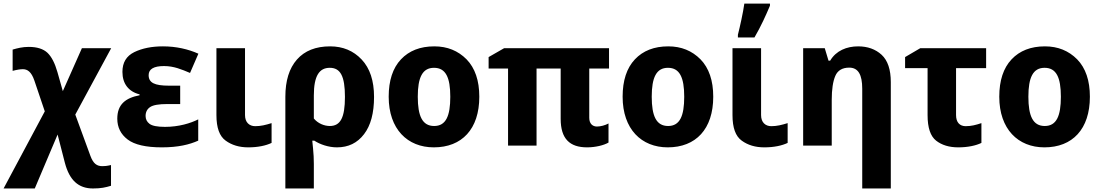

<svg xmlns="http://www.w3.org/2000/svg" viewBox="-43 -816 6169 1076"><path d="M118.2 -553.2C83 -553.2 54.7 -545.9 27.8 -538.1V-418.9C51.8 -425.3 70.8 -428.2 85 -428.2C110.4 -428.2 132.8 -414.6 149.9 -363.8L208 -191.9L-22.9 240.2H151.9L279.8 -62L320.8 97.2C346.2 192.9 395.5 240.2 478 240.2C523.4 240.2 548.3 234.4 579.1 225.1V108.9C556.2 114.3 543 115.2 530.8 115.2C500 115.2 480 101.6 463.9 58.1L378.9 -173.8L580.1 -545.9H416L309.1 -305.2L278.8 -412.1C264.6 -461.9 246.1 -498 223.1 -520C199.7 -542 164.6 -553.2 118.2 -553.2Z M903.8 -335.9C823.2 -335.9 790 -352.1 790 -395C790 -428.7 818.8 -445.8 876 -445.8C932.1 -445.8 975.1 -426.8 1022 -407.2L1068.8 -515.1C1011.7 -540.5 944.8 -556.2 870.1 -556.2C807.1 -556.2 753.9 -545.4 709.5 -523.9C665 -502 643.1 -465.3 643.1 -413.1C643.1 -347.2 677.2 -302.7 739.3 -287.1V-282.2C660.6 -267.1 614.3 -231 614.3 -150.9C614.3 -102.5 633.8 -63.5 672.4 -34.2C710.9 -4.9 774.9 9.8 864.3 9.8C956.1 9.8 1019 -5.9 1067.9 -27.8V-147C1025.4 -125.5 959.5 -105 881.8 -105C838.4 -105 809.6 -110.8 794.9 -122.1C780.3 -133.3 772.9 -147.9 772.9 -166C772.9 -188 781.7 -205.1 798.8 -216.3C815.9 -227.5 847.7 -232.9 895 -232.9H966.8V-335.9Z M1169.9 -545.9V-170.9C1169.9 -100.1 1187 -52.7 1221.7 -27.8C1255.9 -2.9 1297.9 9.8 1348.1 9.8C1402.8 9.8 1447.3 0 1479 -15.1V-126C1445.8 -115.7 1418.9 -108.9 1387.2 -108.9C1354.5 -108.9 1330.1 -129.9 1330.1 -170.9V-545.9Z M1805.2 -436C1865.2 -436 1890.1 -388.7 1890.1 -272.9C1890.1 -157.2 1865.2 -109.9 1805.2 -109.9C1774.4 -109.9 1738.8 -124 1715.8 -151.9V-280.8C1715.8 -391.6 1746.6 -436 1805.2 -436ZM2053.2 -272.9C2053.2 -363.3 2030.3 -433.1 1983.9 -482.4C1937.5 -531.7 1878.4 -556.2 1807.1 -556.2C1726.6 -556.2 1664.6 -531.7 1621.1 -482.4C1577.6 -433.1 1556.2 -363.3 1556.2 -273.9V240.2H1715.8V103C1715.8 74.2 1714.4 45.4 1711.4 16.1L1707 -27.8H1718.3C1750 -6.8 1798.3 9.8 1845.2 9.8C1909.2 9.8 1959.5 -14.6 1997.1 -64C2034.7 -112.8 2053.2 -182.6 2053.2 -272.9Z M2643.1 -273.9C2643.1 -364.7 2619.1 -434.6 2571.8 -483.4C2523.9 -531.7 2463.9 -556.2 2391.1 -556.2C2312 -556.2 2249.5 -531.7 2204.1 -483.4C2158.2 -434.6 2135.3 -364.7 2135.3 -273.9C2135.3 -92.3 2240.7 9.8 2388.2 9.8C2545.4 9.8 2643.1 -92.3 2643.1 -273.9ZM2298.3 -273.9C2298.3 -381.8 2324.2 -436 2389.2 -436C2455.1 -436 2480.5 -381.8 2480.5 -273.9C2480.5 -166 2456.1 -109.9 2390.1 -109.9C2323.7 -109.9 2298.3 -166 2298.3 -273.9Z M3302.2 -106.9C3278.3 -106.9 3259.3 -122.6 3259.3 -155.8V-432.1H3370.1V-545.9H2782.2L2695.3 -496.1V-432.1H2804.2V0H2963.9V-432.1H3099.1V-149.9C3099.1 -38.1 3149.9 9.8 3247.1 9.8C3293.9 9.8 3341.8 -2 3367.2 -17.1V-124C3348.1 -113.8 3323.2 -106.9 3302.2 -106.9Z M3954.1 -273.9C3954.1 -364.7 3930.2 -434.6 3882.8 -483.4C3835 -531.7 3774.9 -556.2 3702.1 -556.2C3623 -556.2 3560.5 -531.7 3515.1 -483.4C3469.2 -434.6 3446.3 -364.7 3446.3 -273.9C3446.3 -92.3 3551.8 9.8 3699.2 9.8C3856.4 9.8 3954.1 -92.3 3954.1 -273.9ZM3609.4 -273.9C3609.4 -381.8 3635.3 -436 3700.2 -436C3766.1 -436 3791.5 -381.8 3791.5 -273.9C3791.5 -166 3767.1 -109.9 3701.2 -109.9C3634.8 -109.9 3609.4 -166 3609.4 -273.9Z M4062 -545.9V-170.9C4062 -100.1 4079.1 -52.7 4113.8 -27.8C4147.9 -2.9 4189.9 9.8 4240.2 9.8C4294.9 9.8 4339.4 0 4371.1 -15.1V-126C4337.9 -115.7 4311 -108.9 4279.3 -108.9C4246.6 -108.9 4222.2 -129.9 4222.2 -170.9V-545.9ZM4185.1 -606C4221.7 -668.5 4250 -731.9 4272 -784.2V-795.9H4128.4C4121.6 -746.1 4104 -667 4092.3 -621.1V-606Z M4766.1 -556.2C4702.1 -556.2 4642.6 -532.2 4609.4 -476.1H4600.1L4579.1 -545.9H4458V0H4618.2V-256.8C4618.2 -314.9 4625 -359.9 4638.2 -390.6C4651.4 -421.4 4677.7 -437 4716.3 -437C4766.6 -437 4789.1 -397.5 4789.1 -318.8V240.2H4949.2V-356C4949.2 -425.8 4932.1 -477.1 4897.9 -508.8C4863.3 -540.5 4819.3 -556.2 4766.1 -556.2Z M5114.3 -545.9 5029.3 -496.1V-434.1H5155.3V-170.9C5155.3 -100.1 5171.4 -52.7 5203.1 -27.8C5234.9 -2.9 5276.4 9.8 5327.1 9.8C5380.4 9.8 5426.3 0 5457 -15.1V-126C5426.3 -115.7 5399.9 -108.9 5369.1 -108.9C5335.9 -108.9 5314.9 -129.9 5314.9 -170.9V-434.1H5483.4V-545.9Z M6064.9 -273.9C6064.9 -364.7 6041 -434.6 5993.7 -483.4C5945.8 -531.7 5885.7 -556.2 5813 -556.2C5733.9 -556.2 5671.4 -531.7 5626 -483.4C5580.1 -434.6 5557.1 -364.7 5557.1 -273.9C5557.1 -92.3 5662.6 9.8 5810.1 9.8C5967.3 9.8 6064.9 -92.3 6064.9 -273.9ZM5720.2 -273.9C5720.2 -381.8 5746.1 -436 5811 -436C5877 -436 5902.3 -381.8 5902.3 -273.9C5902.3 -166 5877.9 -109.9 5812 -109.9C5745.6 -109.9 5720.2 -166 5720.2 -273.9Z"/></svg>

Font: Avrile Sans
Style: Bold
Weight: 700
Designer: Monotype Design Team, Google (font), Stefan Peev (BGR Cyrillic), Cristiano Sobral (main changes)
Foundry: The Avrile Sans Project Authors
Version: Version 3.110